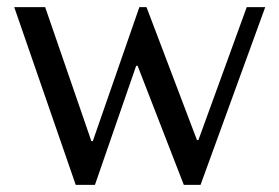

<svg xmlns="http://www.w3.org/2000/svg" viewBox="-20 -520 786 540"><path d="M20 -500 193 0H247L363 -335H367L497 0H544L726 -500H674L538 -126H534L392 -500H372L241 -123H237L107 -500Z"/></svg>

Font: Tenor Sans
Style: Regular
Weight: 400
Designer: Denis Masharov
Foundry: Denis Masharov
Version: Version 1.1